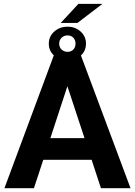

<svg xmlns="http://www.w3.org/2000/svg" viewBox="-20 -994 712 1014"><path d="M513.2 0 463.9 -149.9H208.5L159.2 0H3.4L267.6 -710.9H403.8L669.4 0ZM246.1 -264.6H426.3L335.9 -538.6ZM300.8 -873 394 -973.6H521L389.2 -873ZM237.8 -763.2Q237.8 -801.8 266.6 -827.4Q295.4 -853 336.9 -853Q377.4 -853 405.8 -827.4Q434.1 -801.8 434.1 -763.2Q434.1 -724.6 405.8 -699.5Q377.4 -674.3 336.9 -674.3Q295.4 -674.3 266.6 -699.5Q237.8 -724.6 237.8 -763.2ZM292.5 -763.2Q292.5 -744.6 305.4 -732.4Q318.4 -720.2 336.9 -720.2Q355.5 -720.2 367.2 -732.4Q378.9 -744.6 378.9 -763.2Q378.9 -782.7 367.2 -794.9Q355.5 -807.1 336.9 -807.1Q318.4 -807.1 305.4 -794.9Q292.5 -782.7 292.5 -763.2Z"/></svg>

Font: Vazirmatn FD
Style: Bold
Weight: 700
Designer: Saber Rastikerdar
Foundry: Saber Rastikerdar
Version: Version 33.001